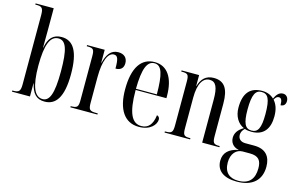

<svg xmlns="http://www.w3.org/2000/svg" viewBox="-115 -1059 2483 1597"><g transform="rotate(15 1126.0 -260.5)"><path d="M296 10C390 10 451 -64 451 -267C451 -463 397 -546 297 -546C225 -546 186 -505 171 -421H169C170 -488 170 -536 170 -573V-760H14V-750H20C67 -750 84 -744 84 -679V-82C84 -22 71 -10 21 -10H14V0H169V-113H171C189 -32 224 10 296 10ZM275 -6C207 -6 170 -86 170 -267C170 -447 204 -528 274 -528C339 -528 364 -457 364 -267C364 -70 333 -6 275 -6Z M517 0H750V-10H739C680 -10 670 -20 670 -81V-300C670 -443 704 -518 754 -518C787 -518 796 -491 796 -408C841 -408 864 -431 864 -472C864 -516 837 -546 785 -546C720 -546 689 -496 671 -424H669V-536H517V-526H520C574 -526 583 -517 583 -456V-81C583 -20 573 -10 518 -10H517Z M1108 10C1208 10 1254 -49 1254 -92C1254 -108 1245 -119 1230 -123C1220 -39 1184 -2 1126 -2C1046 -2 1004 -79 1004 -280H1269V-298C1269 -454 1208 -545 1099 -545C984 -545 918 -451 918 -263C918 -90 984 10 1108 10ZM1184 -290H1004C1006 -465 1036 -535 1099 -535C1162 -535 1183 -463 1184 -290Z M1328 0H1548V-10H1543C1492 -10 1483 -20 1483 -81V-341C1483 -468 1524 -521 1578 -521C1633 -521 1652 -473 1652 -370V0H1800V-10H1796C1747 -10 1738 -21 1738 -83V-360C1738 -489 1697 -545 1607 -545C1539 -545 1501 -504 1484 -442H1482V-536H1331V-526H1336C1388 -526 1397 -517 1397 -456V-83C1397 -20 1387 -10 1334 -10H1328Z M2012 239C2151 239 2220 168 2220 56C2220 -31 2177 -88 2076 -88H2000C1961 -88 1937 -109 1937 -144C1937 -164 1945 -182 1965 -202C1983 -195 2005 -193 2024 -193C2128 -193 2176 -259 2176 -365C2176 -428 2160 -469 2133 -499C2144 -520 2155 -530 2171 -530C2192 -530 2201 -512 2201 -469C2230 -469 2244 -489 2244 -516C2244 -544 2227 -568 2197 -568C2159 -568 2139 -535 2126 -506C2100 -532 2065 -545 2025 -545C1921 -545 1868 -486 1868 -360C1868 -284 1904 -228 1956 -206C1907 -178 1887 -143 1887 -106C1887 -67 1909 -30 1962 -20C1879 -4 1836 38 1836 106C1836 191 1899 239 2012 239ZM2022 -203C1968 -203 1945 -244 1945 -364C1945 -496 1971 -535 2021 -535C2074 -535 2099 -500 2099 -365C2099 -243 2076 -203 2022 -203ZM2022 229C1948 229 1900 190 1900 104C1900 27 1943 -16 1997 -16H2059C2136 -16 2159 21 2159 86C2159 176 2118 229 2022 229Z"/></g></svg>

Font: Noto Serif Display ExtraCondensed
Style: Regular
Weight: 400
Width: 2
Designer: Monotype Design Team
Foundry: Monotype Imaging Inc.
Version: Version 2.009